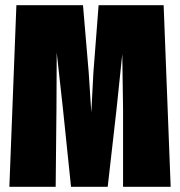

<svg xmlns="http://www.w3.org/2000/svg" viewBox="-20 -718 690 738"><path d="M43 -698H299L321 -439L331 -286L339 -439L359 -698H609L636 0H453V-299L450 -510L428 -299L394 0H253L222 -299L198 -516L197 -299L194 0H16Z"/></svg>

Font: Azeret Mono Black
Style: Regular
Weight: 900
Designer: Martin Vácha
Foundry: Displaay
Version: Version 1.000; Glyphs 3.0.3, build 3074